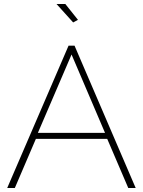

<svg xmlns="http://www.w3.org/2000/svg" viewBox="-20 -938 715 958"><path d="M262 -918H306L369 -839L345 -826ZM322 -710H352L657 0H620L515 -245H159L54 0H16ZM504 -275 337 -666 169 -275Z"/></svg>

Font: Raleway-v4020 ExtraLight
Style: Regular
Weight: 275
Designer: Matt McInerney, Pablo Impallari, Rodrigo Fuenzalida
Foundry: Matt McInerney, Pablo Impallari, Rodrigo Fuenzalida
Version: Version 4.020;PS 004.020;hotconv 1.0.88;makeotf.lib2.5.64775